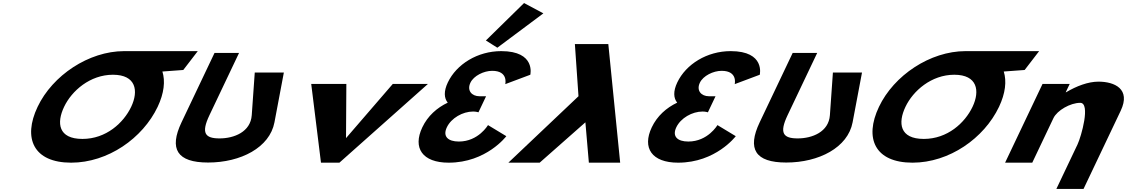

<svg xmlns="http://www.w3.org/2000/svg" viewBox="-20 -1060 7343 1251"><path d="M397.6 -363.9C447.2 -468.4 566.6 -572.8 715.5 -573L715.5 -573L715.9 -573H716C866.2 -573 884.4 -468.5 834.7 -363.9C785 -259.4 671.5 -154.8 517.2 -154.8C358.8 -154.8 347.8 -259.4 397.6 -363.9ZM788.7 -727 788.7 -726.9C557.9 -726.6 322.3 -568.6 225 -363.9C127.6 -159.1 198.2 -0.1 443.7 -0.1C683 -0.1 909.8 -159.1 1007.2 -363.9C1049.2 -452.3 1057.7 -531.9 1038.1 -594L1174.2 -604L1268.7 -727Z M1829.5 -587.5H1639.9L1620.3 -309.5C1612.7 -200.5 1505.2 -158.2 1410.6 -158.2C1316 -158.2 1288.9 -192.2 1344.7 -309.5L1537.5 -715H1377.7L1162.7 -262.8C1080.2 -89.4 1133.4 -1 1335.8 -1C1548.5 -1 1737.2 -98.6 1768.2 -262.8Z M2236.7 -513H2007.8L2071.4 0H2191.4L2768.1 -513H2539.2L2234.5 -160Z M3145.8 -796.2 3220.5 -749.1 3520.4 -973 3394.6 -1040.2ZM3272.1 -511.8C3272.1 -511.8 3293.8 -598.5 3186.8 -598.5C3132.3 -598.5 3066.5 -566.2 3045.1 -521.2C3020.9 -470.2 3053.5 -432.8 3104.9 -432.8H3147.1L3097.4 -328.2C3097.4 -328.2 3083.3 -333.3 3062.8 -333.3C2994.9 -333.3 2920.2 -290.8 2891.5 -230.5C2863.2 -171 2898.9 -137.8 2969.8 -137.8C3097.4 -137.8 3159.6 -244.9 3159.6 -244.9L3279 -172.7C3279 -172.7 3149.4 -0.1 2903.3 -0.1C2731.8 -0.1 2667.8 -96.2 2731.7 -230.5C2766.8 -304.4 2827.1 -358 2897.3 -391.1C2873.2 -420.9 2870.4 -465.1 2897.9 -522.9C2954.5 -641.9 3091.8 -726.9 3245.8 -726.9C3472.8 -726.9 3435.3 -573 3435.3 -573Z M3816.8 0 3794.2 -263 3496.2 0H3292.2L3749.2 -433L3725.7 -773H3943.5L4020.8 0Z M4767.1 -511.8C4767.1 -511.8 4788.8 -598.5 4681.8 -598.5C4627.3 -598.5 4561.5 -566.2 4540.1 -521.2C4515.9 -470.2 4548.5 -432.8 4599.9 -432.8H4642.1L4592.4 -328.2C4592.4 -328.2 4578.3 -333.3 4557.8 -333.3C4489.9 -333.3 4415.2 -290.8 4386.5 -230.5C4358.2 -171 4393.9 -137.8 4464.8 -137.8C4592.4 -137.8 4654.6 -244.9 4654.6 -244.9L4774 -172.7C4774 -172.7 4644.4 -0.1 4398.3 -0.1C4226.8 -0.1 4162.8 -96.2 4226.7 -230.5C4261.8 -304.4 4322.1 -358 4392.3 -391.1C4368.2 -420.9 4365.4 -465.1 4392.9 -522.9C4449.5 -641.9 4586.8 -726.9 4740.8 -726.9C4967.8 -726.9 4930.3 -573 4930.3 -573Z M5596.5 -587.5H5406.9L5387.3 -309.5C5379.7 -200.5 5272.2 -158.2 5177.6 -158.2C5083 -158.2 5055.9 -192.2 5111.7 -309.5L5304.5 -715H5144.7L4929.7 -262.8C4847.2 -89.4 4900.4 -1 5102.8 -1C5315.5 -1 5504.2 -98.6 5535.2 -262.8Z M5879.6 -363.9C5929.2 -468.4 6048.6 -572.8 6197.5 -573L6197.5 -573L6197.9 -573H6198C6348.2 -573 6366.4 -468.5 6316.7 -363.9C6267 -259.4 6153.5 -154.8 5999.2 -154.8C5840.8 -154.8 5829.8 -259.4 5879.6 -363.9ZM6270.7 -727 6270.7 -726.9C6039.9 -726.6 5804.3 -568.6 5707 -363.9C5609.6 -159.1 5680.2 -0.1 5925.7 -0.1C6165 -0.1 6391.8 -159.1 6489.2 -363.9C6531.2 -452.3 6539.7 -531.9 6520.1 -594L6656.2 -604L6750.7 -727Z M6528.8 0H6705.8L6843.7 -290C6867.9 -341 6954.2 -390 7018.3 -390C7087.3 -390 7025 -170 7000.8 -119L6862.9 171H7039.9L7281.9 -338C7349.9 -481 7241.2 -528 7137.1 -528C7069.4 -528 6993.9 -499 6926.5 -459H6924L6949.7 -513H6772.7Z"/></svg>

Font: Hussar
Style: BdSuprExtOblFive
Weight: 700
Foundry: Cannot Into Space Fonts
Version: Version 2.00